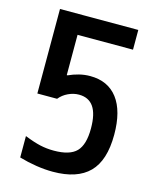

<svg xmlns="http://www.w3.org/2000/svg" viewBox="-112 -807 723 893"><g transform="rotate(15 250.0 -360.0)"><path d="M228 10Q190 10 148 3.5Q106 -3 65 -15V-118Q110 -100 141.5 -93Q173 -86 207 -86Q284 -86 316 -119Q348 -152 348 -230Q348 -300 324.5 -334Q301 -368 254 -368Q228 -368 202.5 -356Q177 -344 160 -323H65V-730H442V-635H175V-441H179Q203 -452 229 -458.5Q255 -465 282 -465Q368 -465 414 -404.5Q460 -344 460 -230Q460 -106 402.5 -48Q345 10 228 10Z"/></g></svg>

Font: M PLUS 1 Code Medium
Style: Regular
Weight: 500
Designer: Coji Morishita
Foundry: UNDERFOREST DESIGN
Version: Version 1.002